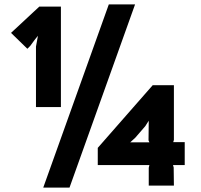

<svg xmlns="http://www.w3.org/2000/svg" viewBox="-20 -840 912 870"><path d="M570 -195H657L653 -204L654 -293L638 -268L593 -216ZM256 -810V-355H143V-629L152 -678L136 -658L117 -632L104 -619L30 -691L158 -810ZM473 -820H592L295 10H176ZM817 -196V-92H764L767 -81L768 1H654V-80L657 -92H423V-170L672 -454H768V-206L765 -196Z"/></svg>

Font: Sinkin Sans 700 Bold
Style: Bold
Weight: 700
Designer: Keith Bates
Foundry: K-Type
Version: Sinkin Sans (version 1.0)  by Keith Bates   •   © 2014   www